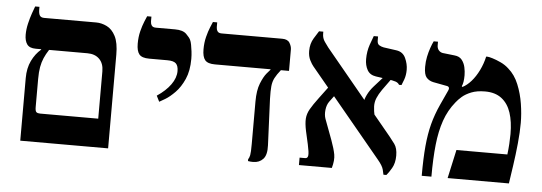

<svg xmlns="http://www.w3.org/2000/svg" viewBox="-44 -718 2397 849"><g transform="rotate(5 1155.0 -293.5)"><path d="M67 0V-278Q67 -322 83 -355Q99 -388 124 -409V-411H100Q72 -411 61 -426.5Q50 -442 50 -469Q50 -493 56 -518.5Q62 -544 69.5 -565.5Q77 -587 81 -597H100V-586Q100 -567 105.5 -558.5Q111 -550 125 -550H356Q380 -550 403.5 -538.5Q427 -527 442 -498Q457 -469 457 -416V0ZM144 -127H402V-337Q402 -372 382.5 -391.5Q363 -411 329 -411H159Q146 -391 138 -372.5Q130 -354 126 -332Q122 -310 122 -278V-154Q122 -136 127.5 -131.5Q133 -127 144 -127Z M664 -225 651 -251Q690 -277 711.5 -307Q733 -337 733 -367Q733 -390 722.5 -400.5Q712 -411 684 -411H603Q571 -411 559 -425.5Q547 -440 547 -473Q547 -503 553.5 -528.5Q560 -554 567.5 -572Q575 -590 578 -597H597V-576Q597 -566 602 -558Q607 -550 621 -550H706Q741 -550 756.5 -534.5Q772 -519 776 -510Q780 -502 782.5 -488.5Q785 -475 787 -459Q789 -443 789 -426Q789 -373 772.5 -336Q756 -299 733 -275.5Q710 -252 690 -240Q670 -228 664 -225Z M895 -411Q863 -411 851 -425.5Q839 -440 839 -473Q839 -503 845.5 -528.5Q852 -554 859.5 -572Q867 -590 870 -597H889V-576Q889 -566 894 -558Q899 -550 913 -550H1182Q1206 -550 1215 -535Q1224 -520 1224 -506V-411ZM1101 4Q1095 4 1089 3.5Q1083 3 1078 2V-6Q1083 -13 1085.5 -25Q1088 -37 1088 -75V-263Q1088 -313 1100.5 -344Q1113 -375 1126 -390.5Q1139 -406 1142 -409V-442H1188V-411Q1171 -390 1162.5 -373.5Q1154 -357 1152 -336.5Q1150 -316 1151 -281L1160 -75Q1162 -32 1145 -14Q1128 4 1101 4Z M1680 10Q1679 5 1675 -12Q1671 -29 1649 -55L1330 -440Q1323 -448 1314 -465.5Q1305 -483 1305 -507Q1305 -539 1320 -563.5Q1335 -588 1341 -597H1360V-588Q1360 -568 1371 -552.5Q1382 -537 1388 -529L1692 -161Q1702 -149 1715.5 -130.5Q1729 -112 1729 -79Q1729 -46 1716 -23.5Q1703 -1 1693 10ZM1304 0V-33H1329Q1340 -33 1341.5 -46Q1343 -59 1335 -95L1322 -153Q1315 -186 1316.5 -207.5Q1318 -229 1330 -250Q1342 -271 1366 -303L1410 -362L1439 -326L1413 -291Q1402 -276 1399.5 -253.5Q1397 -231 1403 -214L1437 -123Q1451 -85 1455.5 -60Q1460 -35 1450 0ZM1619 -242 1566 -304Q1566 -315 1576 -335.5Q1586 -356 1603 -375L1645 -422L1680 -417L1641 -363Q1627 -343 1619.5 -325Q1612 -307 1612.5 -287.5Q1613 -268 1619 -242ZM1714 -392Q1709 -401 1697.5 -405Q1686 -409 1658 -413L1609 -420Q1582 -424 1570.5 -444.5Q1559 -465 1559 -493Q1559 -527 1569.5 -557.5Q1580 -588 1584 -597H1603V-579Q1603 -564 1612 -558.5Q1621 -553 1632 -551L1689 -543Q1718 -539 1730 -513Q1742 -487 1742 -461Q1742 -437 1735 -417.5Q1728 -398 1725 -392Z M1849 0Q1849 -78 1854 -132.5Q1859 -187 1870.5 -231Q1882 -275 1903 -321L1932 -384Q1937 -394 1934.5 -399.5Q1932 -405 1922 -406L1864 -417Q1845 -421 1833.5 -434Q1822 -447 1822 -481Q1822 -505 1826.5 -526.5Q1831 -548 1837.5 -566.5Q1844 -585 1850 -597H1869V-581Q1869 -568 1876 -559.5Q1883 -551 1894 -549L1947 -543Q1969 -541 1980 -527Q1991 -513 1995 -494.5Q1999 -476 1999 -459Q1999 -443 1997 -430.5Q1995 -418 1991 -410L1994 -407Q2014 -417 2032.5 -438Q2051 -459 2065.5 -488.5Q2080 -518 2087 -550H2093Q2099 -550 2115.5 -545Q2132 -540 2152.5 -530.5Q2173 -521 2189 -506Q2218 -481 2234.5 -440.5Q2251 -400 2258 -355.5Q2265 -311 2265 -271Q2265 -230 2260 -179.5Q2255 -129 2248 -81.5Q2241 -34 2236 0H1964L1992 -127H2218Q2221 -150 2222.5 -174.5Q2224 -199 2224 -218Q2224 -273 2211 -312.5Q2198 -352 2169.5 -374Q2141 -396 2096 -396Q2060 -396 2035 -386Q2010 -376 1994.5 -362.5Q1979 -349 1969 -336Q1938 -298 1921.5 -250.5Q1905 -203 1898.5 -142Q1892 -81 1892 0Z"/></g></svg>

Font: Frank Ruhl Libre Medium
Style: Regular
Weight: 500
Designer: Yanek Iontef
Foundry: Fontef
Version: Version 6.004